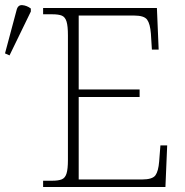

<svg xmlns="http://www.w3.org/2000/svg" viewBox="-30 -746 738 766"><path d="M142 0V-25H179Q203 -25 216.5 -30.5Q230 -36 235.5 -54Q241 -72 241 -108V-605Q241 -642 235.5 -660Q230 -678 217 -683.5Q204 -689 179 -689H142V-714H596L603 -548H576L572 -612Q569 -651 557 -667.5Q545 -684 505 -684H284V-389H527V-359H284V-30H537Q578 -30 590 -46.5Q602 -63 605 -102L610 -166H637L630 0ZM8 -525 -10 -533 36 -705Q41 -727 59 -725.5Q77 -724 93 -712V-700Z"/></svg>

Font: Noto Serif ExtraLight
Style: Regular
Weight: 200
Designer: Monotype Design Team
Foundry: Monotype Imaging Inc.
Version: Version 2.015; ttfautohint (v1.8.4.7-5d5b)